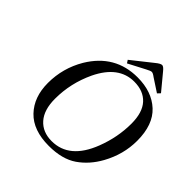

<svg xmlns="http://www.w3.org/2000/svg" viewBox="-228 -1053 1245 1245"><g transform="rotate(45 394.5 -430.5)"><path d="M374 -742 514 -853Q542 -876 556 -876Q569 -876 589 -851L680 -741L662 -722L572 -781Q551 -797 540 -797Q530 -797 504 -783L387 -722ZM114 -270Q114 -406 183 -523Q294 -707 500 -707Q631 -707 710 -634Q789 -561 789 -414Q789 -289 726 -175Q678 -88 603.5 -36.5Q529 15 407 15Q263 15 188.5 -63Q114 -141 114 -270ZM219 -230Q219 -128 267 -74Q315 -20 398 -20Q560 -20 637 -220Q684 -342 684 -466Q684 -569 636.5 -620.5Q589 -672 504 -672Q362 -672 281 -504Q219 -373 219 -230Z"/></g></svg>

Font: Lingua Franca
Style: Italic
Weight: 400
Italic angle: -13°
Version: Version 1.19